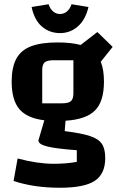

<svg xmlns="http://www.w3.org/2000/svg" viewBox="-20 -715 567 905"><path d="M476 30Q476 105 426.5 137.5Q377 170 262 170Q140 170 44 138L63 32Q157 57 233 57Q293 57 342 48V-7Q245 -14 203 -24.5Q161 -35 161 -53L189 -148Q107 -158 71 -201Q35 -244 35 -330Q35 -397 56.5 -437.5Q78 -478 125.5 -496.5Q173 -515 252 -515Q316 -515 360 -503L439 -564L511 -494L455 -424Q470 -387 470 -330Q470 -237 428 -194.5Q386 -152 289 -146L285 -97Q365 -87 405 -73.5Q445 -60 460.5 -36.5Q476 -13 476 30ZM179 -228H272Q303 -228 314.5 -238.5Q326 -249 326 -275V-431H232Q202 -431 190.5 -421Q179 -411 179 -384ZM129 -682 209 -695Q216 -673 230.5 -661Q245 -649 263 -649Q281 -649 295.5 -661Q310 -673 317 -695L397 -682Q383 -622 347 -590.5Q311 -559 263 -559Q214 -559 178 -589.5Q142 -620 129 -682Z"/></svg>

Font: Changa SemiBold
Style: Regular
Weight: 600
Designer: Eduardo Rodriguez Tunni
Foundry: Eduardo Rodriguez Tunni
Version: Version 2.002; ttfautohint (v1.5) -l 8 -r 50 -G 150 -x 14 -H